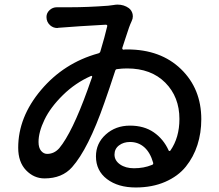

<svg xmlns="http://www.w3.org/2000/svg" viewBox="-20 -786 969 849"><path d="M572.3 -42Q616.2 -42 651.4 -56.6Q659.2 -58.6 657.2 -66.4Q644.5 -111.3 618.2 -134.8Q591.8 -158.2 554.7 -158.2Q526.4 -158.2 506.3 -143.1Q486.3 -127.9 486.3 -102.5Q486.3 -76.2 510.7 -59.1Q535.2 -42 572.3 -42ZM367.2 -388.7Q370.1 -397.5 377 -416.5Q383.8 -435.5 387.7 -446.3Q387.7 -448.2 386.2 -449.7Q384.8 -451.2 382.8 -450.2Q313.5 -419.9 258.3 -365.7Q203.1 -311.5 176.8 -256.8Q150.4 -202.1 150.4 -158.2Q150.4 -132.8 161.6 -119.1Q172.9 -105.5 188.5 -105.5Q219.7 -105.5 242.2 -130.9Q298.8 -199.2 367.2 -388.7ZM481.4 -763.7Q491.2 -765.6 500 -765.6Q528.3 -765.6 549.8 -750Q562.5 -740.2 566.4 -723.6Q567.4 -718.8 567.4 -713.9Q567.4 -703.1 562.5 -693.4Q555.7 -678.7 550.8 -665Q545.9 -652.3 535.2 -618.2Q524.4 -584 520.5 -573.2Q520.5 -570.3 522 -568.4Q523.4 -566.4 525.4 -566.4Q531.2 -567.4 543 -567.4Q690.4 -567.4 780.3 -480.5Q870.1 -393.6 870.1 -258.8Q870.1 -198.2 853 -145Q835.9 -91.8 801.8 -49.3Q767.6 -6.8 710.4 18.1Q653.3 43 580.1 43Q502 43 453.1 5.9Q404.3 -31.2 404.3 -94.7Q404.3 -152.3 447.8 -191.4Q491.2 -230.5 554.7 -230.5Q617.2 -230.5 660.2 -200.7Q703.1 -170.9 725.6 -121.1Q726.6 -118.2 729 -118.2Q731.4 -118.2 733.4 -120.1Q773.4 -177.7 773.4 -259.8Q773.4 -357.4 710.9 -420.4Q648.4 -483.4 542 -483.4Q519.5 -483.4 499 -480.5Q491.2 -480.5 489.3 -472.7Q463.9 -394.5 441.4 -331.1Q370.1 -127 298.8 -46.9Q254.9 2.9 176.8 2.9Q129.9 2.9 95.2 -33.2Q60.5 -69.3 60.5 -132.8Q60.5 -268.6 161.6 -388.2Q262.7 -507.8 414.1 -549.8Q421.9 -551.8 423.8 -558.6Q443.4 -624 454.1 -669.9Q455.1 -672.9 453.1 -674.8Q451.2 -676.8 448.2 -676.8Q322.3 -669.9 238.3 -663.1Q236.3 -662.1 233.4 -662.1Q215.8 -662.1 202.1 -673.8Q185.5 -688.5 185.5 -710.9Q185.5 -728.5 199.2 -741.2Q212.9 -753.9 231.4 -753.9Q232.4 -753.9 233.4 -753.9Q242.2 -753.9 251 -753.9Q269.5 -753.9 290 -753.9Q367.2 -753.9 458 -760.7Q469.7 -761.7 481.4 -763.7Z"/></svg>

Font: Gen Jyuu Gothic P Medium
Style: Regular
Weight: 500
Designer: [Source Han Sans]
Ryoko NISHIZUKA  (kana & ideographs); Paul D. Hunt (Latin, Greek & Cyrillic); Wenlong ZHANG  (bopomofo
Version: Version 1.002.20150607